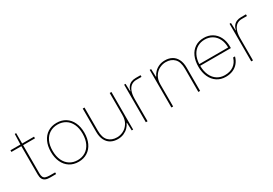

<svg xmlns="http://www.w3.org/2000/svg" viewBox="27 -1479 3274 2302"><g transform="rotate(-30 1664.5 -328.5)"><path d="M167 -106.9V-520.5L171.9 -664.6H191.4V-108.4Q191.4 -75.2 200.2 -57.1Q209 -39.1 228.8 -31.5Q248.5 -23.9 285.2 -23.4L360.8 -22.9V0L283.7 0.5Q241.7 1 216.3 -9.8Q190.9 -20.5 179 -44.2Q167 -67.9 167 -106.9ZM29.3 -520.5H355.5V-497.6H29.3Z M439 -260.7Q439 -340.8 467.3 -401.6Q495.6 -462.4 548.1 -495.8Q600.6 -529.3 670.9 -529.3V-505.9Q609.9 -505.9 562.5 -476.8Q515.1 -447.8 489 -392.3Q462.9 -336.9 463.4 -260.3Q463.9 -182.6 490.5 -127.4Q517.1 -72.3 563.7 -43.5Q610.4 -14.6 670.9 -14.6V8.8Q600.6 8.8 548.1 -24.7Q495.6 -58.1 467.3 -119.1Q439 -180.2 439 -260.7ZM878.4 -260.3Q878.9 -336.9 852.8 -392.3Q826.7 -447.8 779.3 -476.8Q731.9 -505.9 670.9 -505.9V-529.3Q741.2 -529.3 793.7 -495.8Q846.2 -462.4 874.5 -401.6Q902.8 -340.8 902.8 -260.7Q902.8 -180.2 874.5 -119.1Q846.2 -58.1 793.7 -24.7Q741.2 8.8 670.9 8.8V-14.6Q731.4 -14.6 778.1 -43.5Q824.7 -72.3 851.3 -127.4Q877.9 -182.6 878.4 -260.3Z M1403.8 -105.5 1403.3 -183.6V-520.5H1427.2V0H1407.7ZM1216.3 -15.1Q1260.3 -15.1 1303.2 -36.6Q1346.2 -58.1 1374.8 -103.3Q1403.3 -148.4 1403.3 -215.3L1404.8 -108.4H1399.9Q1385.7 -77.6 1360.4 -51.3Q1335 -24.9 1297.6 -8.3Q1260.3 8.3 1213.9 8.3Q1160.6 8.3 1119.4 -13.7Q1078.1 -35.6 1054 -82Q1029.8 -128.4 1029.8 -199.2V-520.5H1054.2V-201.2Q1054.2 -104 1098.4 -59.6Q1142.6 -15.1 1216.3 -15.1Z M1625.5 -415H1629.4Q1636.7 -450.2 1654.8 -473.6Q1672.9 -497.1 1700.2 -508.8Q1727.5 -520.5 1763.2 -520.5H1830.1V-497.1H1758.3Q1719.2 -497.1 1689.9 -477.3Q1660.6 -457.5 1643.8 -415Q1627 -372.6 1627 -307.6ZM1626.5 -415 1627 -336.9V0H1603V-520.5H1622.6Z M1980.5 -415 1981 -336.9V0H1957V-520.5H1976.6ZM2168 -505.4Q2124 -505.4 2081.1 -483.9Q2038.1 -462.4 2009.5 -417.2Q1981 -372.1 1981 -305.2L1979.5 -412.1H1984.4Q1998.5 -442.9 2023.9 -469.2Q2049.3 -495.6 2086.7 -512.2Q2124 -528.8 2170.4 -528.8Q2223.6 -528.8 2264.9 -506.8Q2306.2 -484.9 2330.3 -438.5Q2354.5 -392.1 2354.5 -321.3V0H2330.1V-319.3Q2330.1 -416.5 2285.9 -460.9Q2241.7 -505.4 2168 -505.4Z M2481.4 -260.7Q2481.4 -341.3 2508.5 -401.9Q2535.6 -462.4 2586.9 -495.8Q2638.2 -529.3 2708.5 -529.3Q2773.4 -529.3 2823.7 -498.8Q2874 -468.3 2902.3 -412.1Q2930.7 -356 2930.7 -281.2V-260.3H2505.9Q2506.3 -183.1 2532.7 -127.7Q2559.1 -72.3 2604.5 -43.5Q2649.9 -14.6 2708.5 -14.6Q2780.8 -14.6 2829.6 -49.1Q2878.4 -83.5 2897.9 -149.4H2923.8Q2910.2 -100.1 2881.1 -64.7Q2852.1 -29.3 2808.3 -10.3Q2764.6 8.8 2708.5 8.8Q2640.6 8.8 2589.1 -24.9Q2537.6 -58.6 2509.5 -119.6Q2481.4 -180.7 2481.4 -260.7ZM2708.5 -505.9Q2650.4 -505.9 2606 -479.7Q2561.5 -453.6 2535.6 -403.3Q2509.8 -353 2506.3 -283.2H2905.8Q2905.8 -352.5 2879.9 -402.8Q2854 -453.1 2809.3 -479.5Q2764.6 -505.9 2708.5 -505.9Z M3085 -415H3088.9Q3096.2 -450.2 3114.3 -473.6Q3132.3 -497.1 3159.7 -508.8Q3187 -520.5 3222.7 -520.5H3289.6V-497.1H3217.8Q3178.7 -497.1 3149.4 -477.3Q3120.1 -457.5 3103.3 -415Q3086.4 -372.6 3086.4 -307.6ZM3085.9 -415 3086.4 -336.9V0H3062.5V-520.5H3082Z"/></g></svg>

Font: Wand UI Pro
Style: Regular
Weight: 400
Designer: Andreas Faust
Version: Version 1.003;FEAKit 1.0